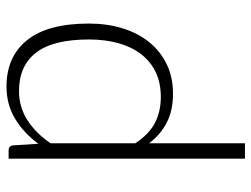

<svg xmlns="http://www.w3.org/2000/svg" viewBox="-112 -656 774 591"><g transform="rotate(90 275.5 -361.0)"><path d="M443 0Q430 0 428 -13L423 -91.5Q390 -46.5 346 -20Q302 6.5 247 6.5Q155 6.5 104 -57Q53 -120.5 53 -247.5Q53 -302 67.2 -349.2Q81.5 -396.5 109 -431.2Q136.5 -466 176.8 -486Q217 -506 269.5 -506Q320 -506 357 -487.2Q394 -468.5 421.5 -432.5V-727.5H469V0ZM260.5 -32Q309.5 -32 349.8 -57.5Q390 -83 421.5 -129V-390Q393 -433 358.2 -450.8Q323.5 -468.5 279 -468.5Q235 -468.5 202 -452.5Q169 -436.5 146.8 -407.2Q124.5 -378 113.2 -337.2Q102 -296.5 102 -247.5Q102 -136.5 142.8 -84.2Q183.5 -32 260.5 -32Z"/></g></svg>

Font: Lato Light
Style: Regular
Weight: 300
Designer: Lukasz Dziedzic
Foundry: tyPoland Lukasz Dziedzic
Version: Version 2.007; 2014-02-27